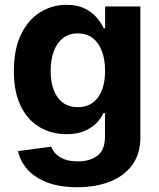

<svg xmlns="http://www.w3.org/2000/svg" viewBox="-20 -573 672 809"><path d="M305.1 215.8Q231.6 215.8 179.2 195.8Q126.7 175.7 95.8 141.2Q64.9 106.6 56.1 63.7L195.7 44.9Q202 61.5 215.7 75.7Q229.5 89.8 252.4 98.4Q275.4 107 308.6 107Q357.8 107 390 83.2Q422.3 59.4 422.3 3.3V-96.5H415.6Q406 -74.2 385.9 -53.8Q365.8 -33.4 334.8 -20.5Q303.7 -7.6 260 -7.6Q198.7 -7.6 148.5 -36.4Q98.3 -65.1 68.4 -124.1Q38.5 -183.1 38.5 -273.6Q38.5 -366.7 68.9 -428.7Q99.3 -490.6 149.7 -521.7Q200.1 -552.7 260.2 -552.7Q305.8 -552.7 336.8 -537.4Q367.9 -522 387.4 -499Q406.8 -476.1 417 -453.7H422.9V-545.9H571.5V5.7Q571.5 75.1 537.4 121.9Q503.2 168.8 443.2 192.3Q383.1 215.8 305.1 215.8ZM308 -121.5Q362.6 -121.5 392.6 -162.1Q422.7 -202.6 422.7 -274.4Q422.7 -322.4 409.3 -357.8Q396 -393.2 370.5 -412.8Q344.9 -432.4 308 -432.4Q270.6 -432.4 245 -412.2Q219.4 -392 206.4 -356.4Q193.4 -320.8 193.4 -274.4Q193.4 -227.7 206.5 -193.3Q219.6 -158.8 245.3 -140.1Q271 -121.5 308 -121.5Z"/></svg>

Font: Inter
Style: Regular
Weight: 400
Designer: Rasmus Andersson
Foundry: rsms
Version: Version 4.000;git-8c9346024